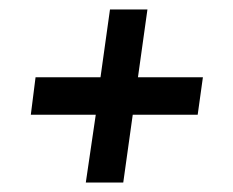

<svg xmlns="http://www.w3.org/2000/svg" viewBox="-20 -481 492 405"><path d="M161 -96 182 -239H45L55 -318H192L212 -461H291L271 -318H408L397 -239H260L240 -96Z"/></svg>

Font: Alumni Sans Thin Medium
Style: Italic
Weight: 500
Italic angle: -8°
Version: Version 1.016